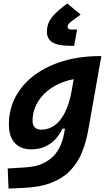

<svg xmlns="http://www.w3.org/2000/svg" viewBox="-20 -843 626 1097"><path d="M28.8 234.4 23.9 119.6 126.5 113.3Q182.6 109.9 221.7 92.3Q260.7 74.7 286.4 47.6Q312 20.5 326.2 -13.2Q340.3 -46.9 346.7 -82.5L411.6 -450.7L555.2 -522.5H559.1L483.9 -98.1Q471.7 -29.3 447.8 28.8Q423.8 86.9 382.3 130.6Q340.8 174.3 275.9 200.2Q210.9 226.1 116.7 230.5ZM453.6 -396Q393.1 -393.6 340.8 -374.3Q288.6 -355 249.3 -322Q210 -289.1 188 -245.8Q166 -202.6 166 -152.3Q166 -128.4 179 -115.2Q191.9 -102.1 215.3 -102.1Q258.8 -102.1 293.5 -127.7Q328.1 -153.3 352.5 -203.4Q377 -253.4 389.6 -325.7L393.1 -345.2L454.6 -304.2L397.9 -107.9H321.8L355 -155.8Q332 -76.7 281.2 -33.2Q230.5 10.3 159.2 10.3Q97.7 10.3 64.2 -26.6Q30.8 -63.5 30.8 -130.4Q30.8 -219.7 69.8 -291.7Q108.9 -363.8 179.4 -415.5Q250 -467.3 344.5 -494.9Q439 -522.5 549.8 -522.5H558.6ZM377 -581.5Q311.5 -581.5 279.8 -601.1Q248 -620.6 248 -661.6Q248 -712.4 282.2 -751Q316.4 -789.6 364.7 -822.8L440.9 -759.8Q410.6 -738.3 388.4 -721.4Q366.2 -704.6 366.2 -689.5Q366.2 -674.3 388.7 -674.3H420.4L403.8 -581.5Z"/></svg>

Font: Cascadia Code PL
Style: Italic
Weight: 400
Italic angle: -10°
Monospace: yes
Designer: Aaron Bell
Foundry: Saja Typeworks
Version: Version 2404.023